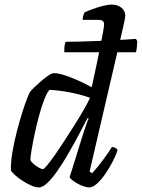

<svg xmlns="http://www.w3.org/2000/svg" viewBox="-20 -820 621 840"><path d="M261.2 -591.4Q261.2 -614 263.2 -623.7Q265.2 -633.3 267 -637.1Q288.5 -637.1 323.4 -638Q358.3 -638.9 398.3 -640.4Q438.3 -641.9 475.4 -643.7Q512.5 -645.6 539.8 -647.4Q567 -649.2 574.8 -650L580.6 -639.4Q579.8 -621 578.3 -609.2Q576.8 -597.4 574.8 -591.4ZM150 0Q135 0 115.1 -9Q95.2 -18 75.7 -31Q56.1 -44 43 -56.5Q29.8 -69 27.8 -75Q26.8 -110.5 34.3 -154.4Q41.8 -198.4 53.3 -243.3Q64.8 -288.3 76.8 -326.2Q88.8 -364.2 98.7 -389.4Q108.6 -414.6 111.8 -418.6Q117 -425.4 130.6 -438.5Q144.1 -451.5 160.8 -465.8Q177.5 -480.1 192.4 -490.1Q207.2 -500 215.7 -500Q234 -500 261.9 -491.1Q289.7 -482.2 320.9 -468.4Q352.1 -454.5 381.1 -438.1Q383.3 -449.3 389.8 -477.9Q396.3 -506.5 403.9 -543.7Q411.5 -580.8 418.9 -617Q426.3 -653.2 430.9 -679.9Q435.5 -706.6 435.5 -713.5Q435.5 -723.3 429.4 -728.2Q423.2 -733 412.5 -733H341.6Q341.6 -741 344.4 -750.8Q347.2 -760.6 349.2 -765.4Q364.1 -772.6 386.2 -780.6Q408.3 -788.7 430.9 -794.3Q453.5 -800 468.1 -800Q494.4 -800 511.3 -786.3Q528.2 -772.5 528.2 -750.2Q528.2 -747.2 525 -730.4Q521.7 -713.6 515.7 -687.6L371.9 -69.4L382.9 -62.4Q392.3 -71.8 408.2 -91.3Q424 -110.9 441 -134.4Q458 -158 469.5 -176.8Q478.5 -176.8 485.6 -172.4Q492.6 -168 494.4 -163.2Q488 -142.2 473.8 -114.6Q459.7 -87 441.7 -60.6Q423.7 -34.2 405 -17.1Q386.2 0 369.9 0Q360.1 0 346 -4.8Q331.9 -9.5 318.5 -17.2Q305.2 -24.9 295.9 -32.2Q286.5 -39.6 284.5 -44.6L343.4 -233Q351.2 -256 357.7 -276Q364.2 -296 368.2 -301L363.2 -304Q346 -270 324 -229Q302 -188 278.6 -147.5Q255.2 -107 231.9 -73.5Q208.6 -40 187.6 -20Q166.5 0 150 0ZM167.9 -79.8Q171.9 -79.8 186.5 -97.2Q201.1 -114.7 221.5 -143.9Q241.8 -173 264.5 -208.2Q287.3 -243.4 309.5 -278.7Q331.7 -314 348.8 -344.1Q366 -374.1 374 -392.4Q326.7 -408.4 280.3 -416.8Q233.9 -425.2 196.4 -426.9Q185.2 -414.6 173.5 -384.2Q161.7 -353.8 150.9 -313.8Q140 -273.8 131.6 -234Q123.1 -194.3 118 -163Q112.9 -131.7 112.9 -119.2Q117.9 -110.2 128.9 -101.1Q139.9 -92 151.4 -85.9Q162.9 -79.8 167.9 -79.8Z"/></svg>

Font: Texturina Medium
Style: Italic
Weight: 500
Italic angle: -11°
Designer: Guillermo Torres Carreño
Foundry: Omnibus-Type
Version: Version 1.002